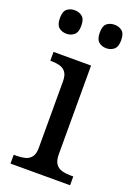

<svg xmlns="http://www.w3.org/2000/svg" viewBox="-143 -802 606 860"><g transform="rotate(20 160.0 -372.0)"><path d="M23 0V-42H36Q58 -42 76.5 -46.5Q95 -51 106.5 -65.5Q118 -80 118 -109V-426Q118 -456 106.5 -470.5Q95 -485 76.5 -489.5Q58 -494 36 -494H33V-536H212V-114Q212 -83 223 -67.5Q234 -52 253 -47Q272 -42 294 -42H307V0ZM249 -632Q227 -632 212.5 -644.5Q198 -657 198 -688Q198 -720 212.5 -732Q227 -744 249 -744Q270 -744 285 -732Q300 -720 300 -688Q300 -657 285 -644.5Q270 -632 249 -632ZM59 -632Q37 -632 22.5 -644.5Q8 -657 8 -688Q8 -720 22.5 -732Q37 -744 59 -744Q80 -744 95 -732Q110 -720 110 -688Q110 -657 95 -644.5Q80 -632 59 -632Z"/></g></svg>

Font: Noto Serif Armenian
Style: Regular
Weight: 400
Designer: Monotype Design Team
Foundry: Monotype Imaging Inc.
Version: Version 2.007